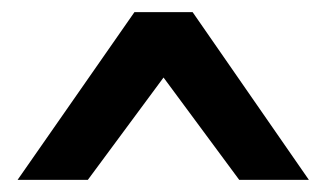

<svg xmlns="http://www.w3.org/2000/svg" viewBox="-20 -755 540 317"><path d="M298 -735 490 -458H375L250 -627L125 -458H9L202 -735Z"/></svg>

Font: D2Coding
Style: Bold
Weight: 700
Monospace: yes
Designer: Yong-Rak Park; Jeong-Hwan Yoon; Sang-Min Lee;
Foundry: NHN Corporation
Version: Version 1.3.2; Build 20180524